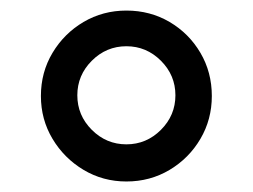

<svg xmlns="http://www.w3.org/2000/svg" viewBox="-20 -729 483 367"><path d="M221.6 -382.1Q176.8 -382.1 139.7 -404.3Q102.6 -426.5 80.4 -463.6Q58.2 -500.7 58.2 -545.5Q58.2 -590.9 80.4 -628Q102.6 -665.1 139.7 -687Q176.8 -708.8 221.6 -708.8Q267 -708.8 304.2 -687Q341.3 -665.1 363.1 -628Q384.9 -590.9 384.9 -545.5Q384.9 -500.7 363.1 -463.6Q341.3 -426.5 304.2 -404.3Q267 -382.1 221.6 -382.1ZM221.6 -453.1Q259.9 -453.1 287.6 -480.8Q315.3 -508.5 315.3 -546.9Q315.3 -585.2 287.6 -612.9Q259.9 -640.6 221.6 -640.6Q183.2 -640.6 155.5 -612.9Q127.8 -585.2 127.8 -546.9Q127.8 -508.5 155.5 -480.8Q183.2 -453.1 221.6 -453.1Z"/></svg>

Font: Interface
Style: Regular
Weight: 400
Designer: Rasmus Andersson
Foundry: rsms
Version: Version 1.8